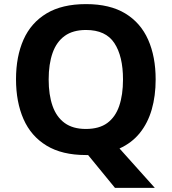

<svg xmlns="http://www.w3.org/2000/svg" viewBox="-20 -745 836 935"><path d="M738 -358Q738 -278 719 -212Q700 -146 661 -97.5Q622 -49 562 -22L734 170H540L409 10Q406 10 403.5 10Q401 10 398 10Q282 10 206.5 -36Q131 -82 94.5 -165Q58 -248 58 -359Q58 -470 94.5 -552Q131 -634 206.5 -679.5Q282 -725 399 -725Q515 -725 590 -679.5Q665 -634 701.5 -551.5Q738 -469 738 -358ZM217 -358Q217 -283 236 -229Q255 -175 295 -146Q335 -117 398 -117Q463 -117 502.5 -146Q542 -175 560.5 -229Q579 -283 579 -358Q579 -471 537 -535Q495 -599 399 -599Q335 -599 295 -570Q255 -541 236 -487Q217 -433 217 -358Z"/></svg>

Font: Noto Sans Cham
Style: Regular
Weight: 400
Designer: Monotype Design Team
Foundry: Monotype Imaging Inc.
Version: Version 2.002